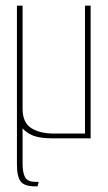

<svg xmlns="http://www.w3.org/2000/svg" viewBox="-20 -490 382 680"><path d="M166 0Q112 0 85 -15.5Q58 -31 49 -53.5Q40 -76 40 -98V-470H60V-105Q60 -56 90.5 -36.5Q121 -17 171 -17H281V-470H301V0ZM105 170Q67 170 53.5 153Q40 136 40 93V-470H60V90Q60 122 69 138Q78 154 106 154H117L113 170Z"/></svg>

Font: Smooch Sans Thin
Style: Regular
Weight: 100
Designer: Robert E. Leuschke
Foundry: Robert E. Leuschke
Version: Version 1.010